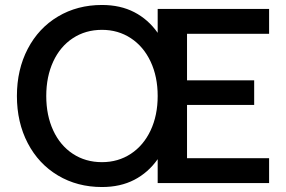

<svg xmlns="http://www.w3.org/2000/svg" viewBox="-20 -736 1149 772"><path d="M390 16Q291 16 213 -30.5Q135 -77 91.5 -160.5Q48 -244 48 -350Q48 -456 91.5 -539.5Q135 -623 213 -669.5Q291 -716 390 -716Q464 -716 520 -687Q576 -658 614 -604V-700H1062V-600H732V-413H1002V-314H732V-100H1062V0H614V-96Q576 -42 520 -13Q464 16 390 16ZM390 -84Q455 -84 506 -117.5Q557 -151 585.5 -211.5Q614 -272 614 -350Q614 -428 585.5 -488.5Q557 -549 506 -582.5Q455 -616 390 -616Q324 -616 273 -582.5Q222 -549 194 -488.5Q166 -428 166 -350Q166 -272 194 -211.5Q222 -151 273 -117.5Q324 -84 390 -84Z"/></svg>

Font: MedMera Sans Semibold
Style: Regular
Weight: 600
Designer: Kasper Nordkvist
Foundry: UNCUT.wtf
Version: Version 1.300